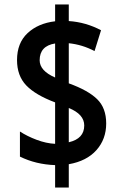

<svg xmlns="http://www.w3.org/2000/svg" viewBox="-20 -779 540 857"><path d="M157 -510Q157 -574 226 -585V-433Q157 -463 157 -510ZM287 -297Q356 -269 356 -219Q356 -160 287 -144ZM287 58V-46Q367 -60 410.5 -109Q454 -158 454 -228Q454 -297 413.5 -336.5Q373 -376 287 -407V-586Q347 -580 402 -551L431 -644Q363 -680 287 -685V-759H226V-684Q150 -675 103 -631Q56 -587 56 -511Q56 -441 97 -398Q138 -355 226 -322V-137Q186 -139 143.5 -155Q101 -171 69 -192V-80Q140 -45 226 -42V58Z"/></svg>

Font: Noto Sans Mono UI Condensed
Style: Bold
Weight: 700
Width: 3
Designer: Monotype Design team
Foundry: Monotype Imaging Inc.
Version: 1.000